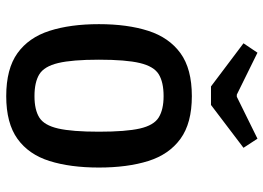

<svg xmlns="http://www.w3.org/2000/svg" viewBox="-138 -716 867 632"><g transform="rotate(90 296.0 -400.5)"><path d="M297 13Q207 13 155.5 -24Q104 -61 82 -129.5Q60 -198 60 -292Q60 -386 82 -454.5Q104 -523 155.5 -560.5Q207 -598 297 -598Q386 -598 437.5 -560.5Q489 -523 510.5 -454.5Q532 -386 532 -292Q532 -198 510.5 -129.5Q489 -61 437.5 -24Q386 13 297 13ZM297 -80Q342 -80 367.5 -96Q393 -112 403.5 -158Q414 -204 414 -292Q414 -381 403.5 -427Q393 -473 367 -489Q341 -505 297 -505Q251 -505 225 -489Q199 -473 188 -427Q177 -381 177 -292Q177 -204 188 -158Q199 -112 225 -96Q251 -80 297 -80ZM265 -661 123 -768 154 -814 292 -746H299L437 -814L467 -768L326 -661Z"/></g></svg>

Font: Ruda
Style: Bold
Weight: 700
Designer: Mariela Monsalve and Angelina Sanchez
Foundry: Mariela Monsalve and Angelina Sanchez
Version: Version 2.000